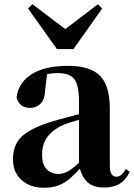

<svg xmlns="http://www.w3.org/2000/svg" viewBox="-20 -867 632 904"><path d="M186 17Q123 17 82 -19Q41 -55 41 -118Q41 -163 60 -196Q79 -229 125 -254.5Q171 -280 249 -302Q288 -313 338.5 -326Q389 -339 429 -349V-323Q389 -313 349 -302Q309 -291 285 -282Q233 -260 205.5 -225.5Q178 -191 178 -138Q178 -93 199.5 -70.5Q221 -48 257 -48Q271 -48 288.5 -55Q306 -62 329.5 -81Q353 -100 385 -136L402 -81H364Q336 -50 311 -28Q286 -6 256.5 5.5Q227 17 186 17ZM469 16Q415 16 387.5 -13.5Q360 -43 352 -92V-95V-387Q352 -440 342.5 -469.5Q333 -499 310.5 -511Q288 -523 250 -523Q225 -523 198.5 -517.5Q172 -512 135 -498L202 -523L193 -446Q191 -398 170.5 -378.5Q150 -359 123 -359Q71 -359 58 -408Q66 -477 128 -517Q190 -557 301 -557Q405 -557 451 -510Q497 -463 497 -357V-91Q497 -60 505 -47.5Q513 -35 528 -35Q540 -35 550 -43Q560 -51 573 -71L591 -58Q572 -19 543 -1.5Q514 16 469 16ZM133 -847 327 -700H248L441 -847L461 -827L326 -636H248L112 -827Z"/></svg>

Font: Noto Serif JP ExtraBold
Style: Regular
Weight: 800
Designer: Ryoko NISHIZUKA 西塚涼子 (kana & ideographs); Frank Grießhammer (Latin, Greek & Cyrillic); Wenlong ZHANG 张文龙 (bopomofo); San
Foundry: Adobe
Version: Version 2.003-H1;hotconv 1.1.1;makeotfexe 2.6.0